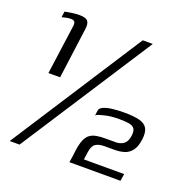

<svg xmlns="http://www.w3.org/2000/svg" viewBox="-112 -640 805 822"><g transform="rotate(20 290.0 -229.5)"><path d="M73.6 -254.8 104 -475.5Q106.8 -493.2 102.3 -499.5Q97.8 -505.7 85.3 -505.7Q75.5 -505.7 65.1 -503.6Q54.7 -501.5 44.6 -498.7L48.4 -525.6Q64.2 -528.4 80.7 -531Q97.2 -533.6 114.8 -533.6Q143.2 -533.6 152.3 -522.4Q161.4 -511.1 157.6 -485.2L126.9 -254.8ZM450.9 -524.6 62.2 75.4H17.4L405.1 -524.6ZM288.6 73.1Q290.6 58.8 293 44.3Q295.3 29.8 296.6 15.6Q300.8 -13.5 308.2 -31.5Q315.5 -49.6 327.7 -59Q339.8 -68.4 357.4 -71.7Q375 -75 400.7 -75Q413.7 -75 423.9 -75Q434 -75 446.3 -75Q466.2 -75 481.3 -85.6Q496.3 -96.3 500.3 -124.1Q503 -146.9 496.1 -156.8Q489.3 -166.7 471.1 -170.5Q460.1 -171.9 450.3 -172.7Q440.5 -173.4 425 -173.4Q407.4 -173.4 391.3 -171.7Q375.2 -169.9 363.5 -167Q357.5 -165.5 349.2 -163.4Q340.9 -161.3 334 -158.9Q327 -156.5 323.3 -152.5L326.5 -176.6Q328.8 -187.9 344.4 -194.7Q360.1 -201.5 384.8 -204.2Q409.5 -207 436.4 -207Q480 -207 506.1 -200.4Q532.3 -193.7 542.5 -176Q552.7 -158.2 548.2 -124.8Q543.6 -89.8 529.5 -72.1Q515.3 -54.5 495.5 -48.6Q475.6 -42.7 453.2 -42.7Q444 -42.7 432.9 -42.7Q421.8 -42.7 407.5 -42.7Q380.5 -42.7 366 -32.8Q351.5 -22.8 347.6 6.4L342.9 40.8H526.3L521.2 73.1Z"/></g></svg>

Font: Genos Thin
Style: Italic
Weight: 100
Italic angle: -8°
Designer: Robert E. Leuschke
Foundry: Robert E. Leuschke
Version: Version 1.010